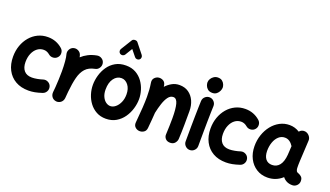

<svg xmlns="http://www.w3.org/2000/svg" viewBox="-81 -1454 3645 2122"><g transform="rotate(20 1742.0 -393.0)"><path d="M485.8 -394.5Q466.3 -371.6 435.3 -369.4Q404.3 -367.2 381.3 -386.7Q348.6 -414.6 310.5 -414.6Q268.1 -414.6 235.4 -389.4Q202.6 -364.3 183.8 -320.3Q165 -276.4 165 -219.7Q165 -154.8 196.3 -118.2Q227.5 -81.5 289.6 -81.5Q316.9 -81.5 352.3 -88.1Q387.7 -94.7 417 -104.5Q446.3 -112.8 473.6 -97.9Q501 -83 508.8 -53.7Q517.1 -23.9 502.2 2.7Q487.3 29.3 458 38.1Q413.6 52.7 376.5 59.8Q339.4 66.9 302.2 66.9Q213.4 66.9 149.2 30Q85 -6.8 50.3 -73.5Q15.6 -140.1 15.6 -228.5Q15.6 -298.8 37.1 -359.4Q58.6 -419.9 97.7 -465.8Q136.7 -511.7 189.9 -537.4Q243.2 -563 306.2 -563Q405.3 -563 478 -499Q501 -479.5 503.4 -448.5Q505.9 -417.5 485.8 -394.5Z M632.3 74.2Q622.6 73.2 613.8 69.8Q584 58.6 571.3 29.3Q563.5 11.7 565.4 -7.3Q565.9 -10.7 565.9 -14.6Q567.4 -28.8 568.6 -43.7Q569.8 -58.6 571.3 -73.2Q574.2 -116.2 576.4 -164.6Q578.6 -212.9 578.6 -259.8Q578.6 -320.8 574 -374.5Q569.3 -428.2 561.5 -453.1Q553.2 -481.9 568.1 -509.5Q583 -537.1 611.8 -545.4Q640.6 -553.7 668.2 -539.1Q695.8 -524.4 704.1 -495.6Q707.5 -484.4 710 -472.2Q742.2 -502.4 785.2 -524.4Q828.1 -546.4 884.8 -557.1Q914.6 -562.5 940.7 -545.4Q966.8 -528.3 972.2 -498Q977.5 -468.3 960.4 -442.1Q943.4 -416 913.1 -410.6Q842.8 -397 804.7 -355Q766.6 -313 748.5 -242.4Q730.5 -171.9 720.7 -72.3Q717.8 -29.3 713.9 7.3Q712.9 17.1 709.5 25.9Q698.2 55.7 668.9 68.4Q651.4 76.2 632.3 74.2Z M1224.6 -563Q1291 -563 1340.1 -535.4Q1389.2 -507.8 1421.4 -463.1Q1453.6 -418.5 1469.5 -365.7Q1485.4 -313 1485.4 -262.7Q1485.4 -207.5 1468.3 -149.7Q1451.2 -91.8 1417 -42.7Q1382.8 6.3 1331.3 36.6Q1279.8 66.9 1211.4 66.9Q1147.9 66.9 1099.4 40Q1050.8 13.2 1017.8 -31Q984.9 -75.2 968 -129.2Q951.2 -183.1 951.2 -237.3Q951.2 -292 967.3 -349.1Q983.4 -406.2 1016.6 -454.8Q1049.8 -503.4 1101.6 -533.2Q1153.3 -563 1224.6 -563ZM1224.6 -414.6Q1171.4 -414.6 1136 -366.5Q1100.6 -318.4 1100.6 -237.3Q1100.6 -188.5 1116.7 -153.6Q1132.8 -118.7 1158.2 -100.1Q1183.6 -81.5 1211.4 -81.5Q1242.2 -81.5 1271 -105Q1299.8 -128.4 1318.4 -169.4Q1336.9 -210.4 1336.9 -262.7Q1336.9 -330.6 1304 -372.6Q1271 -414.6 1224.6 -414.6ZM1119.1 -661.1Q1106 -669.4 1102.3 -685.1Q1098.6 -700.7 1106.9 -714.4L1188 -846.2Q1193.8 -856 1206.5 -859.4Q1219.2 -862.8 1232.2 -860.4Q1245.1 -857.9 1251.5 -849.6L1345.2 -731.9Q1355 -719.7 1353.5 -703.1Q1352.1 -686.5 1339.4 -676.8Q1327.1 -667.5 1310.8 -669.2Q1294.4 -670.9 1284.7 -683.6L1224.6 -757.8L1173.3 -673.3Q1165.5 -660.2 1149.2 -656.5Q1132.8 -652.8 1119.1 -661.1Z M1539.6 -10.7Q1549.3 -115.2 1554 -188.2Q1558.6 -261.2 1558.6 -315.9Q1558.6 -362.3 1555.7 -400.6Q1552.7 -439 1546.4 -477.5Q1541 -511.2 1558.3 -532Q1575.7 -552.7 1600.6 -559.1Q1629.4 -565.9 1658 -552Q1686.5 -538.1 1692.9 -500.5Q1694.3 -492.2 1695.3 -483.9Q1727.5 -519 1767.1 -540.8Q1806.6 -562.5 1853.5 -562.5Q1917 -562.5 1961.7 -531.2Q2006.3 -500 2030 -447Q2053.7 -394 2053.7 -328.1Q2053.7 -249.5 2053 -165.8Q2052.2 -82 2047.9 0.5Q2045.9 27.8 2026.4 50.5Q2006.8 73.2 1971.7 73.2Q1935.1 73.2 1915.8 51.3Q1896.5 29.3 1898.4 1Q1900.9 -53.2 1902.3 -100.6Q1903.8 -147.9 1903.8 -189.9Q1903.8 -299.3 1888.4 -356.7Q1873 -414.1 1834.5 -414.1Q1799.8 -414.1 1774.9 -380.9Q1750 -347.7 1732.4 -294.4Q1714.8 -241.2 1702.1 -180.7Q1699.7 -141.1 1695.8 -95.7Q1691.9 -50.3 1687 2.9Q1683.6 38.6 1658.2 54.4Q1632.8 70.3 1604 67.4Q1577.1 64.9 1556.6 44.9Q1536.1 24.9 1539.6 -10.7Z M2131.8 -694.8Q2131.8 -717.8 2144.5 -738.5Q2157.2 -759.3 2178.2 -772.5Q2199.2 -785.6 2224.1 -785.6Q2255.9 -785.6 2274.7 -770.5Q2293.5 -755.4 2302 -734.9Q2310.5 -714.4 2310.5 -698.2Q2310.5 -680.2 2300.5 -658Q2290.5 -635.7 2270.8 -619.9Q2251 -604 2221.7 -604Q2187 -604 2167.5 -620.1Q2147.9 -636.2 2139.9 -657.5Q2131.8 -678.7 2131.8 -694.8ZM2213.4 -548.3Q2244.1 -546.9 2264.6 -523.9Q2285.2 -501 2284.2 -470.7Q2282.7 -437.5 2281.5 -389.4Q2280.3 -341.3 2279.5 -286.4Q2278.8 -231.4 2278.3 -177.2Q2277.8 -123 2277.6 -76.7Q2277.3 -30.3 2277.3 0Q2277.3 30.3 2255.4 52.2Q2233.4 74.2 2202.6 74.2Q2172.4 74.2 2150.4 52.2Q2128.4 30.3 2128.4 0Q2128.4 -31.2 2128.7 -77.6Q2128.9 -124 2129.4 -178.5Q2129.9 -232.9 2130.9 -288.3Q2131.8 -343.8 2133.1 -392.8Q2134.3 -441.9 2135.7 -477.5Q2137.2 -508.3 2160.2 -528.8Q2183.1 -549.3 2213.4 -548.3Z M2808.1 -394.5Q2788.6 -371.6 2757.6 -369.4Q2726.6 -367.2 2703.6 -386.7Q2670.9 -414.6 2632.8 -414.6Q2590.3 -414.6 2557.6 -389.4Q2524.9 -364.3 2506.1 -320.3Q2487.3 -276.4 2487.3 -219.7Q2487.3 -154.8 2518.6 -118.2Q2549.8 -81.5 2611.8 -81.5Q2639.2 -81.5 2674.6 -88.1Q2710 -94.7 2739.3 -104.5Q2768.6 -112.8 2795.9 -97.9Q2823.2 -83 2831.1 -53.7Q2839.4 -23.9 2824.5 2.7Q2809.6 29.3 2780.3 38.1Q2735.8 52.7 2698.7 59.8Q2661.6 66.9 2624.5 66.9Q2535.6 66.9 2471.4 30Q2407.2 -6.8 2372.6 -73.5Q2337.9 -140.1 2337.9 -228.5Q2337.9 -298.8 2359.4 -359.4Q2380.9 -419.9 2419.9 -465.8Q2459 -511.7 2512.2 -537.4Q2565.4 -563 2628.4 -563Q2727.5 -563 2800.3 -499Q2823.2 -479.5 2825.7 -448.5Q2828.1 -417.5 2808.1 -394.5Z M3400.4 52.2Q3362.8 52.2 3334.5 38.3Q3306.2 24.4 3286.6 -1Q3212.4 66.9 3111.3 66.9Q3038.6 66.9 2982.2 31Q2925.8 -4.9 2893.8 -67.6Q2861.8 -130.4 2861.3 -210.9Q2860.8 -281.7 2882.3 -345.2Q2903.8 -408.7 2942.9 -457.8Q2981.9 -506.8 3034.4 -534.9Q3086.9 -563 3148.4 -563Q3212.4 -563 3266.1 -528.3Q3276.9 -543 3294.4 -550.3Q3312 -557.6 3332 -555.2Q3362.3 -550.8 3383.3 -525.9Q3404.3 -501 3402.3 -471.7L3390.1 -243.2Q3389.6 -235.8 3389.2 -228.5Q3388.2 -207.5 3387.7 -181.9Q3387.2 -156.2 3388.2 -143.6Q3389.2 -125.5 3396 -111.8Q3402.8 -98.1 3424.8 -92.3Q3442.4 -85.9 3458.7 -70.3Q3475.1 -54.7 3475.1 -22Q3475.1 8.3 3453.1 30.3Q3431.2 52.2 3400.4 52.2ZM3113.3 -81.5Q3167.5 -81.5 3200.4 -123Q3233.4 -164.6 3240.2 -248.5Q3240.2 -254.9 3240.7 -260.3Q3240.7 -263.2 3241.2 -266.1L3246.1 -350.6Q3227.1 -380.9 3202.4 -397.7Q3177.7 -414.6 3147 -414.6Q3105.5 -414.6 3074.5 -386.5Q3043.5 -358.4 3026.9 -311.8Q3010.3 -265.1 3010.3 -209Q3011.2 -147.9 3037.8 -114.7Q3064.5 -81.5 3113.3 -81.5Z"/></g></svg>

Font: Mikhak-FD ExtraBold
Style: Regular
Weight: 800
Designer: Amin Abedi
Version: Version 3.2